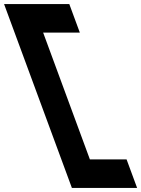

<svg xmlns="http://www.w3.org/2000/svg" viewBox="-297 -748 693 942"><path d="M-27 -728H43L94.7 -588H24.7H-85.3L144 34H254H324L375.7 174H305.7H125.7H55.7L29.9 104L-251.2 -658L-277 -728H-207Z"/></svg>

Font: Nordica Plus
Style: NordicaClassicRgCondOpObl
Weight: 500
Version: Version 1.01